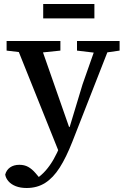

<svg xmlns="http://www.w3.org/2000/svg" viewBox="-20 -698 629 960"><path d="M113 242Q82 242 59 233Q36 224 22.5 208.5Q9 193 6 175Q12 152 30.5 139Q49 126 77 126Q102 126 121 136.5Q140 147 158 168L185 200L154 207L160 197Q187 179 208.5 154.5Q230 130 248 98.5Q266 67 281 30L299 -15L315 -19L393 -277L469 -493H539L342 10Q311 89 278.5 140Q246 191 206 216.5Q166 242 113 242ZM279 73 52 -493H175L325 -64L347 -54ZM13 -445V-493H282V-445L166 -433H114ZM365 -445V-493H578V-445L494 -433H465ZM196 -606V-678H452V-606Z"/></svg>

Font: Source Serif 4 Medium
Style: Regular
Weight: 500
Designer: Frank Grießhammer
Foundry: Adobe Systems Incorporated
Version: Version 4.004;hotconv 1.0.116;makeotfexe 2.5.65601